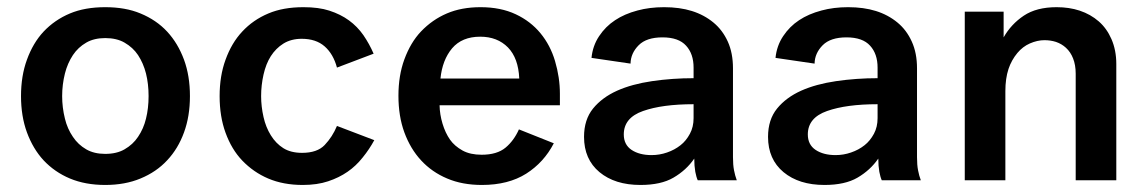

<svg xmlns="http://www.w3.org/2000/svg" viewBox="-20 -507 3227 540"><path d="M375 -469.2Q419.9 -450.7 450.2 -418Q480.5 -385.3 497.6 -338.9Q514.2 -293.5 514.2 -236.8Q514.2 -180.2 497.6 -134.8Q481 -88.9 450.2 -56.2Q419.9 -23.4 375 -4.9Q331.5 13.2 275.9 13.2Q220.2 13.2 176.8 -4.9Q133.8 -22.9 102.5 -56.2Q72.8 -88.4 55.7 -134.8Q39.1 -180.2 39.1 -236.8Q39.1 -293.5 55.7 -338.9Q72.8 -386.2 102.5 -418Q133.8 -451.2 176.8 -469.2Q218.8 -486.8 275.9 -486.8Q333 -486.8 375 -469.2ZM275.9 -74.2Q308.1 -74.2 330.1 -86.9Q354 -100.6 368.2 -122.1Q383.8 -145 390.6 -173.3Q397.9 -202.6 397.9 -236.8Q397.9 -271 390.6 -300.3Q383.3 -329.1 368.2 -352.1Q354 -373.5 330.1 -387.2Q308.1 -399.9 275.9 -399.9Q244.6 -399.9 222.7 -387.2Q199.7 -374 185.1 -352.1Q169.9 -329.1 162.6 -300.3Q154.8 -269 154.8 -236.8Q154.8 -204.6 162.6 -173.3Q169.4 -145 185.1 -122.1Q199.7 -100.1 222.7 -86.9Q244.6 -74.2 275.9 -74.2Z M597.7 -236.8Q597.7 -293.5 614.3 -338.9Q631.3 -386.2 661.1 -418Q691.9 -451.2 734.9 -469.2Q776.4 -486.8 833.5 -486.8Q876.5 -486.8 906.2 -477.1Q938 -466.8 961.4 -449.7Q984.9 -432.6 1002 -408.2Q1019 -383.3 1030.8 -356L927.7 -316.9Q917.5 -355 893.1 -376.5Q868.7 -397.9 828.6 -397.9Q798.8 -397.9 776.9 -384.3Q755.9 -371.1 741.7 -349.1Q728 -327.6 721.2 -297.4Q714.4 -267.1 714.4 -236.8Q714.4 -207.5 721.2 -177.7Q727.5 -149.4 741.7 -126.5Q755.9 -103.5 776.9 -90.3Q797.9 -77.1 829.6 -77.1Q872.1 -77.1 893.1 -99.1Q915 -122.1 927.7 -152.8L1032.7 -112.8Q1019 -87.4 1000 -64Q981 -40 957.5 -23.9Q933.6 -7.3 902.8 2.9Q872.1 13.2 831.5 13.2Q776.9 13.2 734.4 -4.9Q692.9 -22.5 661.1 -55.7Q631.3 -86.9 614.3 -133.8Q597.7 -179.2 597.7 -236.8Z M1537.6 -104Q1509.8 -50.3 1460 -18.6Q1409.7 13.2 1335.4 13.2Q1280.3 13.2 1237.8 -4.9Q1194.8 -22.9 1164.1 -56.2Q1134.3 -88.4 1117.2 -134.8Q1100.6 -180.2 1100.6 -237.8Q1100.6 -294.4 1117.2 -339.8Q1134.8 -387.7 1164.1 -418.5Q1195.8 -451.7 1236.8 -469.2Q1277.8 -486.8 1331.5 -486.8Q1388.2 -486.8 1430.7 -466.8Q1472.2 -447.3 1500 -413.6Q1527.8 -379.9 1541 -335.4Q1554.7 -289.1 1554.7 -243.2V-210.9H1216.3Q1216.8 -185.1 1224.6 -159.2Q1232.4 -133.3 1245.6 -114.3Q1258.3 -96.2 1281.2 -83.5Q1302.7 -71.8 1334.5 -71.8Q1377.9 -71.8 1401.9 -91.8Q1425.3 -111.3 1439.5 -143.1ZM1330.6 -403.8Q1279.3 -403.8 1251.5 -371.1Q1224.1 -338.4 1218.8 -286.1H1440.4Q1438 -343.3 1408.7 -373.5Q1378.9 -403.8 1330.6 -403.8Z M1942.4 0Q1938.5 -8.3 1935.5 -23.9Q1932.6 -40.5 1932.6 -61Q1910.2 -28.3 1874 -7.3Q1838.9 13.2 1781.2 13.2Q1709.5 13.2 1666 -22.9Q1622.6 -59.1 1622.6 -122.1Q1622.6 -170.4 1647.9 -201.7Q1673.3 -232.9 1715.8 -252Q1757.3 -270.5 1814 -278.8Q1871.1 -287.1 1930.7 -287.1V-316.9Q1930.7 -355.5 1909.7 -378.4Q1888.7 -401.9 1843.3 -401.9Q1798.3 -401.9 1776.4 -379.9Q1753.9 -357.4 1753.4 -328.1L1643.6 -344.2Q1647 -378.4 1665 -405.3Q1683.1 -432.6 1710 -450.2Q1736.3 -467.8 1772.9 -477.5Q1807.1 -486.8 1847.7 -486.8Q1891.6 -486.8 1925.8 -476.1Q1960.4 -465.3 1986.8 -443.4Q2012.2 -422.4 2026.9 -390.1Q2041.5 -357.9 2041.5 -314.9V-64.9Q2041.5 -43 2044.4 -28.3Q2047.4 -12.7 2052.2 0ZM1812.5 -70.8Q1835 -70.8 1856 -78.1Q1877.4 -85.4 1894 -98.6Q1909.7 -110.8 1920.4 -130.9Q1930.7 -149.9 1930.7 -174.8V-213.9Q1842.8 -213.9 1788.6 -194.8Q1734.4 -175.8 1734.4 -128.9Q1734.4 -100.1 1756.3 -85.4Q1778.3 -70.8 1812.5 -70.8Z M2460 0Q2456.1 -8.3 2453.1 -23.9Q2450.2 -40.5 2450.2 -61Q2427.7 -28.3 2391.6 -7.3Q2356.4 13.2 2298.8 13.2Q2227.1 13.2 2183.6 -22.9Q2140.1 -59.1 2140.1 -122.1Q2140.1 -170.4 2165.5 -201.7Q2190.9 -232.9 2233.4 -252Q2274.9 -270.5 2331.5 -278.8Q2388.7 -287.1 2448.2 -287.1V-316.9Q2448.2 -355.5 2427.2 -378.4Q2406.2 -401.9 2360.8 -401.9Q2315.9 -401.9 2293.9 -379.9Q2271.5 -357.4 2271 -328.1L2161.1 -344.2Q2164.6 -378.4 2182.6 -405.3Q2200.7 -432.6 2227.5 -450.2Q2253.9 -467.8 2290.5 -477.5Q2324.7 -486.8 2365.2 -486.8Q2409.2 -486.8 2443.4 -476.1Q2478 -465.3 2504.4 -443.4Q2529.8 -422.4 2544.4 -390.1Q2559.1 -357.9 2559.1 -314.9V-64.9Q2559.1 -43 2562 -28.3Q2564.9 -12.7 2569.8 0ZM2330.1 -70.8Q2352.5 -70.8 2373.5 -78.1Q2395 -85.4 2411.6 -98.6Q2427.2 -110.8 2438 -130.9Q2448.2 -149.9 2448.2 -174.8V-213.9Q2360.4 -213.9 2306.2 -194.8Q2252 -175.8 2252 -128.9Q2252 -100.1 2273.9 -85.4Q2295.9 -70.8 2330.1 -70.8Z M2693.4 -474.1H2802.7V-401.9Q2823.7 -439 2859.4 -462.9Q2895 -486.8 2951.7 -486.8Q2987.3 -486.8 3016.6 -477.1Q3047.4 -466.8 3070.3 -446.8Q3092.8 -427.2 3106 -397Q3119.6 -365.7 3119.6 -327.1V0H3005.4V-299.8Q3005.4 -324.2 2998 -342.8Q2991.2 -360.4 2978 -372.6Q2965.8 -383.8 2949.7 -389.2Q2934.6 -394 2917.5 -394Q2897.5 -394 2876.5 -384.8Q2856.4 -376 2841.3 -357.9Q2824.7 -337.9 2816.4 -313Q2807.6 -286.1 2807.6 -251V0H2693.4Z"/></svg>

Font: Post Grotesk Medium
Style: Medium
Weight: 500
Version: Version 1.0